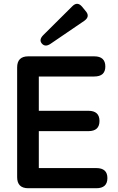

<svg xmlns="http://www.w3.org/2000/svg" viewBox="-20 -999 626 1019"><path d="M130 0Q71 0 71 -59V-641Q71 -700 130 -700H480Q539 -700 539 -646Q539 -593 480 -593H186V-411H449Q508 -411 508 -357Q508 -303 449 -303H186V-107H491Q550 -107 550 -54Q550 0 491 0ZM249 -767Q220 -747 202 -768Q185 -788 210 -813L364 -966Q391 -993 416 -963L434 -941Q460 -912 428 -889Z"/></svg>

Font: Zen Maru Gothic
Style: Bold
Weight: 700
Designer: Yoshimichi Ohira
Foundry: Positype
Version: Version 1.001